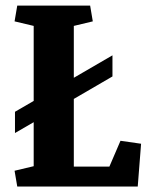

<svg xmlns="http://www.w3.org/2000/svg" viewBox="-20 -681 561 701"><path d="M34.7 -272.9 103 -312.5V-586.4L33.2 -603L43 -660.6H309.1L318.8 -603L249.5 -586.4V-397L390.6 -479V-401.9L249.5 -319.8V-72.8H379.4L419.9 -167L495.1 -156.2L482.9 0H43L33.2 -57.6L103 -74.2V-234.9L34.7 -195.3Z"/></svg>

Font: Noticia Text
Style: Bold
Weight: 700
Designer: JM Sole
Foundry: JM Sole
Version: Version 1.003